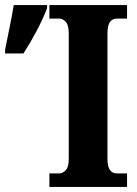

<svg xmlns="http://www.w3.org/2000/svg" viewBox="-57 -734 538 754"><path d="M137 0H442V-53H402Q365 -53 365 -110V-600Q365 -635 375 -648Q385 -661 402 -661H442V-714H137V-661H176Q189 -661 201 -648.5Q213 -636 213 -601V-109Q213 -78 201 -65.5Q189 -53 176 -53H137ZM-37 -524H35Q61 -564 86 -611Q111 -658 128 -702V-714H-3Q-10 -672 -19.5 -625.5Q-29 -579 -37 -539Z"/></svg>

Font: Noto Serif ExtraCondensed Extra
Style: Regular
Weight: 800
Width: 3
Designer: Monotype Design Team
Foundry: Monotype Imaging Inc.
Version: Version 1.002